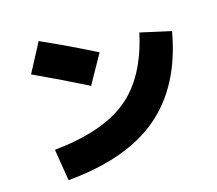

<svg xmlns="http://www.w3.org/2000/svg" viewBox="-111 -910 1222 1081"><g transform="rotate(-15 500.0 -370.0)"><path d="M515 -620 420 -450Q274 -524 110 -600L200 -770Q362 -698 515 -620ZM760 -670 940 -630Q886 -323 696.5 -162Q507 -1 160 30L130 -155Q416 -184 561 -302.5Q706 -421 760 -670Z"/></g></svg>

Font: Mplus 1p Black
Style: Regular
Weight: 900
Version: Version 1.061